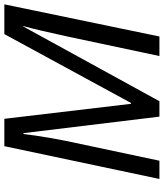

<svg xmlns="http://www.w3.org/2000/svg" viewBox="45 -799 754 884"><g transform="rotate(-90 422.0 -357.0)"><path d="M40 0 191 -714H317L386 -131H390L707 -714H844L696 0H606L696 -424Q710 -489 722.5 -542Q735 -595 744 -627H742L398 0H327L251 -626H247Q245 -606 240 -572.5Q235 -539 228.5 -501.5Q222 -464 215 -429L124 0Z"/></g></svg>

Font: Noto IKEA Latin
Style: Italic
Weight: 400
Italic angle: -12°
Designer: Monotype Design Team
Foundry: Monotype Imaging Inc.
Version: Version 1.0